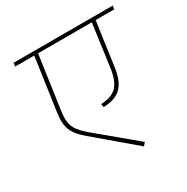

<svg xmlns="http://www.w3.org/2000/svg" viewBox="-157 -817 931 956"><g transform="rotate(-30 308.5 -338.5)"><path d="M614 -661H507L472 -412Q462 -335 427 -301Q392 -267 325 -266L322 -285Q381 -287 411 -316Q441 -345 451 -414L485 -661H176L133 -359Q129 -335 129 -312Q129 -279 143.5 -254Q158 -229 195 -197L416 -13L401 4L179 -184Q139 -218 123 -246.5Q107 -275 107 -314Q107 -327 111 -361L154 -661H44L47 -681H617Z"/></g></svg>

Font: FiraGO Thin
Style: Italic
Weight: 100
Italic angle: -8°
Designer: bBox Type GmbH
Foundry: bBox Type GmbH
Version: Version 1.001